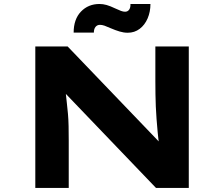

<svg xmlns="http://www.w3.org/2000/svg" viewBox="-20 -930 1109 950"><path d="M154.7 0V-700H314.8L793.9 -200.5L768.7 -204.7Q763.1 -242.3 760.1 -276.1Q757.1 -309.9 754.6 -341.3Q752.1 -372.7 750.9 -403Q749.7 -433.3 749.2 -464Q748.7 -494.7 748.7 -527.4V-700H914.1V0H752L256.9 -516.4L300.1 -508.6Q303.7 -487.3 305.9 -465.1Q308.2 -443 310.9 -418.8Q313.7 -394.7 316.2 -367Q318.7 -339.3 319.4 -306Q320.1 -272.7 320.1 -233.6V0ZM611.8 -768Q592.2 -768 571.9 -774.1Q551.5 -780.1 527.6 -790.4Q509.5 -798.6 497.2 -802.9Q484.9 -807.1 474.9 -807.1Q460.8 -807.1 452.6 -796.9Q444.4 -786.6 444.4 -768.6H344.4Q344.4 -834.6 380.5 -872.5Q416.7 -910.3 472.2 -910.3Q489.7 -910.3 507.4 -905.3Q525.1 -900.3 551.6 -887.7Q567.9 -880 578.8 -876Q589.7 -872 598.7 -872Q612.1 -872 619.3 -882.6Q626.4 -893.1 625.4 -910.3H724.4Q724.4 -871.5 710.4 -838.9Q696.4 -806.3 671 -787.2Q645.6 -768 611.8 -768Z"/></svg>

Font: Lexend Tera
Style: Regular
Weight: 400
Designer: Bonnie Shaver-Troup, Thomas Jockin
Foundry: Lexend
Version: Version 1.007